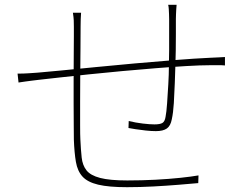

<svg xmlns="http://www.w3.org/2000/svg" viewBox="-20 -778 1040 798"><path d="M714 -758Q713 -749 712.5 -738.5Q712 -728 711.5 -718Q711 -708 711 -699Q711 -671 711 -636Q711 -601 710.5 -567.5Q710 -534 709 -508Q708 -476 706.5 -433Q705 -390 702.5 -349.5Q700 -309 694 -282Q689 -255 673.5 -244Q658 -233 628 -233Q609 -233 586 -235.5Q563 -238 543.5 -241Q524 -244 514 -246L515 -275Q544 -268 573.5 -264.5Q603 -261 622 -261Q645 -261 655 -267Q665 -273 668 -292Q672 -312 674.5 -348.5Q677 -385 679.5 -427.5Q682 -470 682 -506Q683 -536 683 -571Q683 -606 683 -640Q683 -674 683 -699Q683 -709 682.5 -719.5Q682 -730 681.5 -740Q681 -750 679 -758ZM317 -725Q316 -715 315.5 -698Q315 -681 315 -667Q315 -630 314.5 -576.5Q314 -523 313.5 -464.5Q313 -406 313 -352Q313 -298 313 -257Q313 -216 314 -199Q316 -155 319.5 -123Q323 -91 339.5 -70Q356 -49 396 -38.5Q436 -28 509 -28Q569 -28 626 -31Q683 -34 730 -39Q777 -44 805 -49L804 -17Q771 -14 722 -10Q673 -6 617.5 -3Q562 0 508 0Q432 0 388 -10.5Q344 -21 323 -44Q302 -67 295.5 -105Q289 -143 287 -197Q287 -218 286.5 -258Q286 -298 286 -348.5Q286 -399 286 -451.5Q286 -504 286.5 -550Q287 -596 287 -627.5Q287 -659 287 -667Q287 -681 286.5 -693.5Q286 -706 283 -725ZM53 -472Q79 -472 99.5 -473.5Q120 -475 136 -476Q171 -479 234 -485Q297 -491 376.5 -499Q456 -507 541.5 -514.5Q627 -522 708.5 -528.5Q790 -535 855 -538Q874 -539 888 -539.5Q902 -540 915 -541V-506Q909 -507 899.5 -507Q890 -507 878.5 -507Q867 -507 855 -507Q814 -507 755 -503.5Q696 -500 627.5 -494.5Q559 -489 487.5 -482.5Q416 -476 349.5 -469Q283 -462 228.5 -456Q174 -450 139 -446Q124 -444 110.5 -442.5Q97 -441 84 -439Q71 -437 57 -435Z"/></svg>

Font: Noto Sans TC
Style: Regular
Weight: 100
Designer: Ryoko NISHIZUKA 西塚涼子 (kana, bopomofo & ideographs); Paul D. Hunt (Latin, Greek & Cyrillic); Sandoll Communications 산돌커뮤니
Foundry: Adobe
Version: Version 2.004;hotconv 1.0.118;makeotfexe 2.5.65603